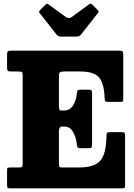

<svg xmlns="http://www.w3.org/2000/svg" viewBox="-20 -1026 730 1046"><path d="M81 -636.5H40Q25.5 -636.5 22 -641Q18.5 -645.5 18.5 -659.5V-728Q18.5 -743.5 23.8 -746.8Q29 -750 43.5 -750H629Q644 -750 647.8 -745.5Q651.5 -741 651.5 -726V-490.5Q651.5 -476.5 649.5 -473.8Q647.5 -471 633.5 -471H566.5Q555 -471 552.8 -476Q550.5 -481 550 -491Q547.5 -571.5 519.8 -604Q492 -636.5 418.5 -636.5H328Q314 -636.5 307.5 -632.8Q301 -629 301 -613.5V-451Q301 -435 303.5 -429.5Q306 -424 314.5 -424H329.5Q360.5 -424 377.8 -451.2Q395 -478.5 398.5 -516Q399.5 -527 402.5 -532.2Q405.5 -537.5 415 -537.5H460Q474 -537.5 477.8 -533.8Q481.5 -530 481.5 -516V-239.5Q481.5 -226.5 478.2 -222.5Q475 -218.5 462 -218.5H418Q405.5 -218.5 402.2 -224.2Q399 -230 398 -242.5Q394.5 -279 377.5 -307.8Q360.5 -336.5 331.5 -336.5H318Q301 -336.5 301 -309.5V-134Q301 -117.5 305.8 -115.5Q310.5 -113.5 326.5 -113.5H408.5Q466.5 -113.5 498.8 -129.8Q531 -146 544.8 -182.5Q558.5 -219 560 -280.5Q560.5 -297.5 562.8 -301.8Q565 -306 582 -306H641.5Q656.5 -306 659 -302.2Q661.5 -298.5 661.5 -284V-19Q661.5 -5 658.2 -2.5Q655 0 641 0H42Q28 0 23.2 -1.5Q18.5 -3 18.5 -18V-98Q18.5 -110 21.5 -111.8Q24.5 -113.5 36.5 -113.5H80Q97 -113.5 100.2 -116.5Q103.5 -119.5 103.5 -136.5V-617Q103.5 -630.5 99.2 -633.5Q95 -636.5 81 -636.5ZM288.5 -837 196 -955Q189 -962.5 198.5 -971.5L228 -1000.5Q234.5 -1006 236.8 -1005.8Q239 -1005.5 246 -1000.5L338.5 -933.5Q355 -922 371 -933.5L465.5 -1002.5Q471.5 -1007 475.2 -1005.8Q479 -1004.5 484.5 -999.5L511 -972.5Q517 -966.5 517.5 -963.8Q518 -961 513 -954.5L420 -836Q413 -826.5 394 -826.5H315.5Q297 -826.5 288.5 -837Z"/></svg>

Font: Besley* Narrow Heavy
Style: Regular
Weight: 800
Width: 4
Designer: Owen Earl
Foundry: indestructible type*
Version: Version 3.000; ttfautohint (v1.8.3)